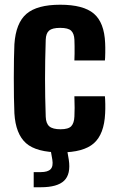

<svg xmlns="http://www.w3.org/2000/svg" viewBox="-20 -629 495 804"><path d="M291.5 -375.8Q292.1 -387.7 292.3 -403.8Q292.5 -420 292.3 -436Q292.1 -452 291.6 -463.1Q290.4 -488.4 278 -500.4Q265.7 -512.3 232 -512.3Q198.8 -512.3 185.7 -501Q172.5 -489.7 171.5 -462.9Q170 -417.2 169.3 -377Q168.6 -336.9 168.6 -299Q168.6 -261.1 169.3 -222.4Q170 -183.7 171.5 -140.1Q172.5 -111.8 186.7 -99.7Q200.8 -87.7 233.6 -87.7Q266.5 -87.7 278.5 -100.7Q290.4 -113.7 291.6 -141Q292.5 -157.8 292.5 -177.4Q292.5 -196.9 291.5 -226H419.3Q420.4 -216.4 420.9 -193.8Q421.3 -171.2 420.3 -154.4Q416.3 -67.2 372.9 -29Q329.6 9.2 233.6 9.2Q132.3 9.2 88.9 -29.5Q45.4 -68.3 40.3 -154.4Q39 -181.7 38.4 -221Q37.8 -260.3 37.8 -303Q37.8 -345.6 38.5 -383.1Q39.2 -420.6 40.3 -443.8Q46.3 -532.9 90.9 -571.1Q135.5 -609.2 232 -609.2Q329.2 -609.2 373 -571.9Q416.7 -534.6 420.3 -448.8Q421.2 -431.1 420.8 -407.8Q420.4 -384.5 419.3 -375.8ZM121.1 155.1V91.7H150.8Q180.1 91.7 191.9 79.5Q203.6 67.4 199.1 39.5L190.8 -8.1H259.8L268 39.5Q277.1 100.2 248.6 127.6Q220.1 155.1 150.9 155.1Z"/></svg>

Font: Big Shoulders Text SC Thin
Style: Regular
Weight: 100
Designer: Patric King
Foundry: XO Type Co
Version: Version 2.002